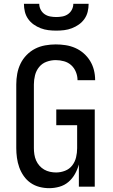

<svg xmlns="http://www.w3.org/2000/svg" viewBox="-20 -975 588 1003"><path d="M237 8Q211 8 186 1.5Q161 -5 140 -19.5Q119 -34 104 -55.5Q89 -77 80.5 -101Q72 -125 68.5 -150.5Q65 -176 65 -201V-534Q65 -562 70 -589.5Q75 -617 87 -642Q99 -667 119 -687.5Q139 -708 163.5 -720.5Q188 -733 216 -738Q244 -743 271 -743Q297 -743 323 -739Q349 -735 373 -724.5Q397 -714 417 -696.5Q437 -679 450.5 -657Q464 -635 470.5 -609.5Q477 -584 477 -557V-556H385V-557Q385 -578 376.5 -599Q368 -620 352 -634.5Q336 -649 314.5 -655Q293 -661 271 -661Q247 -661 223.5 -652.5Q200 -644 184.5 -625Q169 -606 163 -582Q157 -558 157 -534V-201Q157 -185 159.5 -168.5Q162 -152 168.5 -137Q175 -122 186 -109.5Q197 -97 211 -89Q225 -81 241 -77.5Q257 -74 273 -74Q297 -74 320 -83Q343 -92 357.5 -111Q372 -130 377.5 -153.5Q383 -177 383 -201V-321H274V-403H475V0H392V-116Q385 -90 371.5 -66Q358 -42 337.5 -24.5Q317 -7 290.5 0.5Q264 8 237 8ZM274 -815Q253 -815 232.5 -817.5Q212 -820 192.5 -827.5Q173 -835 156 -847Q139 -859 127 -876Q115 -893 110 -913.5Q105 -934 105 -955H185Q185 -939 192.5 -924.5Q200 -910 213 -901Q226 -892 242 -889Q258 -886 274 -886Q290 -886 306 -889Q322 -892 335 -901Q348 -910 355.5 -924.5Q363 -939 363 -955H443Q443 -934 438 -913.5Q433 -893 421 -876Q409 -859 392 -847Q375 -835 355.5 -827.5Q336 -820 315.5 -817.5Q295 -815 274 -815Z"/></svg>

Font: Iosevka Semi-Condensed Medium
Style: Regular
Weight: 500
Monospace: yes
Designer: Belleve Invis
Foundry: Belleve Invis
Version: Version 27.3.5